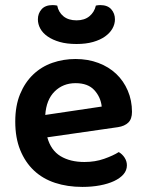

<svg xmlns="http://www.w3.org/2000/svg" viewBox="-20 -720 574 755"><path d="M166 -180Q180 -129 218 -106Q256 -83 312 -83Q354 -83 389.5 -95.5Q425 -108 447 -122Q461 -114 470 -100Q479 -86 479 -70Q479 -50 465.5 -34.5Q452 -19 428.5 -8Q405 3 373 9Q341 15 304 15Q245 15 196.5 -1Q148 -17 113.5 -49.5Q79 -82 59.5 -130Q40 -178 40 -242Q40 -304 59 -350Q78 -396 110.5 -427Q143 -458 186 -473Q229 -488 277 -488Q326 -488 367 -472.5Q408 -457 437 -429.5Q466 -402 482.5 -363.5Q499 -325 499 -280Q499 -252 484.5 -238Q470 -224 444 -220ZM277 -393Q228 -393 195 -360.5Q162 -328 158 -268L380 -301Q376 -338 351 -365.5Q326 -393 277 -393ZM281 -640Q312 -640 331.5 -656Q351 -672 357 -698Q362 -699 365.5 -699.5Q369 -700 374 -700Q403 -700 417.5 -683.5Q432 -667 432 -644Q432 -625 422 -607.5Q412 -590 393 -576.5Q374 -563 346 -555Q318 -547 281 -547Q243 -547 215 -555Q187 -563 167.5 -576.5Q148 -590 138.5 -607.5Q129 -625 129 -644Q129 -667 143.5 -683.5Q158 -700 187 -700Q192 -700 196 -699.5Q200 -699 205 -698Q210 -672 229.5 -656Q249 -640 281 -640Z"/></svg>

Font: Baloo Da 2 SemiBold
Style: Regular
Weight: 600
Designer: Noopur Datye, Sulekha Rajkumar and Ek Type
Foundry: Ek Type
Version: Version 1.640;hotconv 1.0.111;makeotfexe 2.5.65597; ttfautoh